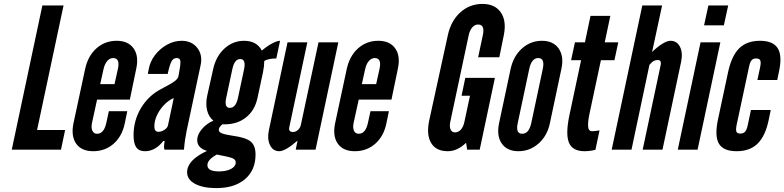

<svg xmlns="http://www.w3.org/2000/svg" viewBox="-20 -763 3999 979"><path d="M40 0H291L312 -100H169L304 -735H196Z M455 8Q516 8 559.2 -30Q602.5 -68 616 -133L629 -196H535L522 -136Q510 -81 475 -81Q458 -81 451 -96.2Q444 -111.5 449 -136L475 -255H642L675 -414Q688.5 -478 661 -516.5Q633.5 -555 575 -555Q515 -555 471.8 -516.5Q428.5 -478 414 -411L355 -136Q341 -70 368 -31Q395 8 455 8ZM491 -334 508 -411Q514 -437.5 527 -452.2Q540 -467 557 -467Q593.5 -467 581 -411L564 -334Z M719 8Q772 8 812.5 -44H819.5Q813.5 -8.5 819 0H918Q921 -34 923.8 -51.5Q926.5 -69 931.5 -95L1003 -431Q1014 -483 985.8 -519Q957.5 -555 906 -555Q867.5 -555 831.5 -535Q795.5 -515 770.2 -482Q745 -449 738 -409L734 -386H835Q845.5 -434 854.8 -450.5Q864 -467 880.5 -467Q895.5 -467 898.8 -455.8Q902 -444.5 896.5 -412.5L890 -375.5Q887.5 -361.5 870 -348.5Q852.5 -335.5 800.5 -308.5Q736.5 -275 698.8 -211.8Q661 -148.5 661 -74Q661 -31.5 674.8 -11.8Q688.5 8 719 8ZM787.5 -91Q767 -91 767 -118.5Q767 -146.5 780.5 -175.5Q794 -204.5 816.8 -228.2Q839.5 -252 866 -263L836.5 -124Q834 -111.5 818.8 -101.2Q803.5 -91 787.5 -91Z M1076 196Q1172 198 1227.5 152Q1283 106 1283 25Q1283 -21 1258 -41.5Q1233 -62 1166 -71Q1128 -76.5 1111.8 -83Q1095.5 -89.5 1095.5 -100.5Q1095.5 -114.5 1114.5 -129.5Q1115.5 -129.5 1120.2 -129.2Q1125 -129 1125 -129Q1190.5 -129 1235 -164.8Q1279.5 -200.5 1293 -264L1321 -394.5Q1324.5 -411.5 1325.8 -424.2Q1327 -437 1327.5 -452.5Q1350 -465 1389 -465L1408 -555Q1392.5 -555 1366.5 -541Q1340.5 -527 1315 -505Q1289.5 -555 1224 -555Q1168 -555 1124.8 -515.8Q1081.5 -476.5 1067 -411L1037 -277Q1027.5 -235 1036 -200.5Q1044.5 -166 1068 -148Q1032.5 -132.5 1009 -104.2Q985.5 -76 985.5 -49Q985.5 -8.5 1035.5 6.5Q934 53.5 934 115.5Q934 151.5 972.5 173.2Q1011 195 1076 196ZM1152 -213Q1123 -213 1133 -262L1165 -412Q1176 -462 1205 -462Q1234.5 -462 1225 -412L1193 -262Q1182 -213 1152 -213ZM1096 111Q1037.5 111 1037.5 79Q1037.5 51 1085.5 25L1135 35Q1161.5 40.5 1171.8 47.2Q1182 54 1182 65.5Q1182 85.5 1158.2 98.2Q1134.5 111 1096 111Z M1404 8Q1435 8 1497 -46L1488 0H1589L1705 -547H1604L1514 -126Q1510.5 -110.5 1499.2 -100.2Q1488 -90 1474 -90Q1450 -90 1455 -114L1547 -547H1446L1351 -99Q1341.5 -54 1356.8 -23Q1372 8 1404 8Z M1789 8Q1850 8 1893.2 -30Q1936.5 -68 1950 -133L1963 -196H1869L1856 -136Q1844 -81 1809 -81Q1792 -81 1785 -96.2Q1778 -111.5 1783 -136L1809 -255H1976L2009 -414Q2022.5 -478 1995 -516.5Q1967.5 -555 1909 -555Q1849 -555 1805.8 -516.5Q1762.5 -478 1748 -411L1689 -136Q1675 -70 1702 -31Q1729 8 1789 8ZM1825 -334 1842 -411Q1848 -437.5 1861 -452.2Q1874 -467 1891 -467Q1927.5 -467 1915 -411L1898 -334Z M2263 8Q2312.5 8 2356.5 -35L2362 0H2426L2503.5 -366H2352.5L2333.5 -275H2376.5L2348 -142Q2343 -117 2330.2 -102.5Q2317.5 -88 2300.5 -88Q2284 -88 2277.5 -102.8Q2271 -117.5 2276 -142L2370 -584Q2375.5 -609 2388.2 -623.5Q2401 -638 2417.5 -638Q2453.5 -638 2442 -584L2418 -471H2526L2549 -584Q2563.5 -656 2533.8 -699.5Q2504 -743 2440 -743Q2375 -743 2327.2 -700Q2279.5 -657 2263.5 -583.5L2169 -151Q2153 -77 2178 -34.5Q2203 8 2263 8Z M2623.5 8Q2681.5 8 2725.8 -31Q2770 -70 2783.5 -133L2843 -414Q2856 -476.5 2828.5 -515.8Q2801 -555 2743 -555Q2685 -555 2641.2 -515.5Q2597.5 -476 2583.5 -411L2525 -136Q2511 -71 2538.2 -31.5Q2565.5 8 2623.5 8ZM2642.5 -81Q2608 -81 2620 -136L2678.5 -411Q2690.5 -467 2724.5 -467Q2759.5 -467 2747.5 -411L2689 -136Q2677.5 -81 2642.5 -81Z M2960.5 8Q2987.5 8 3016 1L3037 -98Q3010.5 -94 2999 -94Q2980.5 -94 2978.8 -118Q2977 -142 2986 -184L3044 -456H3113L3132.5 -547H3063.5L3092 -682H2991L2962.5 -547H2911.5L2892 -456H2943L2883.5 -176Q2863 -79.5 2881 -35.8Q2899 8 2960.5 8Z M3099 0H3200L3291.5 -432.5Q3305 -448 3313.8 -452.5Q3322.5 -457 3333.5 -457Q3353.5 -457 3349 -433L3257 0H3358L3453 -448Q3462.5 -494.5 3447 -524.8Q3431.5 -555 3398.5 -555Q3382 -555 3357.2 -539.8Q3332.5 -524.5 3305 -498L3356 -735H3255Z M3570 -634H3671L3693 -735H3592ZM3436 0H3537L3653 -547H3552Z M3736 8Q3803 8 3842.5 -30.2Q3882 -68.5 3899 -149L3910 -202H3809L3793 -126Q3788 -102 3779.5 -92Q3771 -82 3755 -82Q3739 -82 3735 -91.5Q3731 -101 3736 -126L3799 -421Q3804 -446 3812 -455.5Q3820 -465 3836 -465Q3852 -465 3856.5 -455Q3861 -445 3856 -421L3842 -355H3943L3952 -398Q3969.5 -478.5 3945.8 -516.8Q3922 -555 3855 -555Q3788 -555 3749 -516.5Q3710 -478 3692 -393L3641 -154Q3623 -69.5 3645.5 -30.8Q3668 8 3736 8Z"/></svg>

Font: League Gothic
Style: Italic
Weight: 400
Designer: The League of Moveable Type
Version: Version 1.600; ttfautohint (v1.8.3)